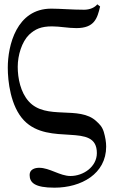

<svg xmlns="http://www.w3.org/2000/svg" viewBox="-20 -680 549 888"><path d="M16 -367C16 -306 28 -189 91 -123C208 -1 428 -118 428 28C428 91 366 134 306 134C257 134 210 96 161 96C142 96 117 103 117 129C117 165 141 188 232 188C356 188 471 124 471 -2C471 -23 467 -46 460 -70C452 -95 441 -105 426 -119C347 -194 193 -122 113 -211C75 -253 62 -318 62 -371C62 -425 81 -486 114 -519C143 -546 170 -558 221 -558C257 -558 295 -550 333 -550C417 -550 430 -595 443 -650L430 -660C419 -646 397 -635 369 -635C314 -635 257 -640 217 -640C56 -640 16 -469 16 -367Z"/></svg>

Font: Libertinus Math
Style: Regular
Weight: 400
Designer: Philipp H. Poll
Foundry: Khaled Hosny
Version: Version 6.2